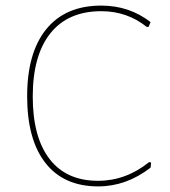

<svg xmlns="http://www.w3.org/2000/svg" viewBox="-20 -661 608 686"><path d="M342 -641Q442 -641 518 -582L511 -565H504Q434 -621 342 -621Q223 -621 160 -542Q97 -463 97 -316Q97 -171 157 -93Q217 -15 330 -15Q430 -15 513 -82L520 -80L518 -62Q431 5 331 5Q208 5 142.5 -78.5Q77 -162 77 -317Q77 -473 145.5 -557Q214 -641 342 -641Z"/></svg>

Font: Alegreya Sans Thin
Style: Regular
Weight: 100
Designer: Juan Pablo del Peral
Foundry: Huerta Tipografica
Version: Version 2.007